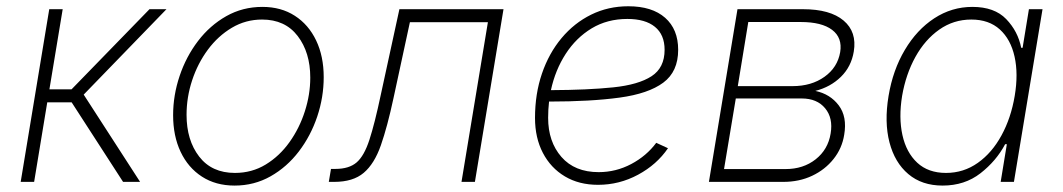

<svg xmlns="http://www.w3.org/2000/svg" viewBox="-20 -575 3361 607"><path d="M45.4 0 135.7 -545.9H178.2L136.2 -292.5H206.1L452.6 -545.9H506.3L244.6 -275.9L422.9 0H369.1L206.5 -251.5H129.4L87.9 0Z M721.7 11.7Q662.1 11.7 618.4 -16.6Q574.7 -44.9 551 -95Q527.3 -145 527.3 -210.9Q527.3 -273.9 547.9 -335Q568.4 -396 606 -445.3Q643.6 -494.6 695.3 -523.9Q747.1 -553.2 809.6 -553.2Q868.7 -553.2 912.1 -525.1Q955.6 -497.1 979.5 -447Q1003.4 -397 1003.4 -331.1Q1003.4 -267.6 982.9 -206.5Q962.4 -145.5 924.8 -96.2Q887.2 -46.9 835.4 -17.6Q783.7 11.7 721.7 11.7ZM722.7 -28.3Q776.4 -28.3 820.1 -54.9Q863.8 -81.5 895.3 -125.7Q926.8 -169.9 943.8 -223.1Q960.9 -276.4 960.9 -329.6Q960.9 -409.2 921.1 -461.2Q881.3 -513.2 808.6 -513.2Q756.8 -513.2 713.1 -487.3Q669.4 -461.4 637.2 -418Q605 -374.5 587.4 -321Q569.8 -267.6 569.8 -211.9Q569.8 -131.8 609.6 -80.1Q649.4 -28.3 722.7 -28.3Z M1019.5 0 1026.4 -41H1040.5Q1083.5 -41 1107.4 -61.5Q1131.3 -82 1147.9 -133.1Q1164.6 -184.1 1184.1 -276.4L1242.7 -545.9H1571.8L1481.4 0H1439L1522.5 -504.9H1275.9L1224.1 -265.1Q1204.6 -174.3 1184.1 -115.7Q1163.6 -57.1 1129.9 -28.6Q1096.2 0 1036.6 0Z M1870.6 9.3Q1810.5 9.3 1765.9 -17.3Q1721.2 -43.9 1696.3 -91.6Q1671.4 -139.2 1671.4 -202.1Q1671.4 -278.3 1693.4 -342.5Q1715.3 -406.7 1755.4 -454.6Q1795.4 -502.4 1849.1 -528.8Q1902.8 -555.2 1966.3 -555.2Q2041.5 -555.2 2082.8 -518.8Q2124 -482.4 2124 -417.5Q2124 -348.6 2076.9 -313.7Q2029.8 -278.8 1938.7 -266.4Q1847.7 -253.9 1715.8 -253.9Q1712.9 -228.5 1712.9 -202.6Q1712.9 -127 1754.9 -78.9Q1796.9 -30.8 1872.6 -30.8Q1927.2 -30.8 1975.6 -56.4Q2023.9 -82 2054.7 -123.5L2091.8 -106.4Q2056.6 -54.7 1997.3 -22.7Q1938 9.3 1870.6 9.3ZM1721.7 -290Q1838.4 -290.5 1918.5 -298.8Q1998.5 -307.1 2039.8 -334Q2081.1 -360.8 2081.1 -417.5Q2081.1 -465.3 2050.5 -490.2Q2020 -515.1 1963.4 -515.1Q1899.9 -515.1 1850.6 -485.4Q1801.3 -455.6 1768.3 -404.5Q1735.4 -353.5 1721.7 -290Z M2221.2 0 2311.5 -545.9H2518.6Q2604.5 -545.9 2647 -510Q2689.5 -474.1 2679.2 -412.1Q2671.4 -364.3 2638.4 -332Q2605.5 -299.8 2557.6 -287.6Q2604.5 -277.8 2631.6 -241.9Q2658.7 -206.1 2648.9 -148.9Q2642.1 -106 2615.2 -72.3Q2588.4 -38.6 2547.6 -19.3Q2506.8 0 2456.5 0ZM2269 -40.5H2463.4Q2519.5 -40.5 2558.6 -71.3Q2597.7 -102.1 2606 -152.8Q2614.3 -201.7 2588.6 -232.7Q2563 -263.7 2514.6 -263.7H2306.2ZM2312.5 -302.7H2485.4Q2545.4 -302.7 2586.7 -332.3Q2627.9 -361.8 2636.2 -410.2Q2643.6 -455.6 2610.8 -480.5Q2578.1 -505.4 2511.7 -505.4H2345.7Z M2960 11.7Q2894.5 11.7 2851.6 -24.7Q2808.6 -61 2792 -125Q2775.4 -189 2789.1 -271.5Q2802.7 -353.5 2840.6 -417.2Q2878.4 -481 2933.6 -517.1Q2988.8 -553.2 3054.2 -553.2Q3124 -553.2 3161.1 -514.6Q3198.2 -476.1 3208.5 -423.8H3212.9L3232.9 -545.9H3275.9L3185.5 0H3143.6L3163.1 -119.1H3157.7Q3129.9 -66.4 3079.8 -27.3Q3029.8 11.7 2960 11.7ZM2970.7 -28.3Q3026.4 -28.3 3071.3 -60.1Q3116.2 -91.8 3146.2 -147Q3176.3 -202.1 3188 -272Q3199.7 -341.3 3187.5 -396Q3175.3 -450.7 3140.9 -481.9Q3106.4 -513.2 3050.8 -513.2Q2994.6 -513.2 2949.5 -481.4Q2904.3 -449.7 2874 -395Q2843.8 -340.3 2832 -272Q2820.8 -203.1 2833 -147.9Q2845.2 -92.8 2879.9 -60.5Q2914.6 -28.3 2970.7 -28.3Z"/></svg>

Font: Inter Extra Light
Style: Italic
Weight: 200
Italic angle: -9.39999°
Designer: Rasmus Andersson
Foundry: rsms
Version: Version 4.000;git-3c8e0fc